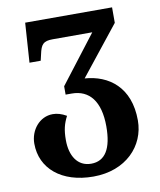

<svg xmlns="http://www.w3.org/2000/svg" viewBox="-87 -605 771 927"><g transform="rotate(-10 298.5 -141.5)"><path d="M296 253C456 253 554 148 554 23C554 -140 453 -213 336 -221L526 -460V-536H100L87 -342H142L149 -372C159 -419 170 -434 217 -434H411L232 -201V-160H262C348 -160 399 -98 399 25C399 134 365 190 296 190C229 190 195 133 195 57C195 6 203 -23 221 -58C197 -72 175 -78 154 -78C89 -78 42 -19 42 47C42 169 140 253 296 253Z"/></g></svg>

Font: Noto Serif Georgian Bold
Style: Regular
Weight: 700
Designer: Monotype Design Team, Akaki Razmadze
Foundry: Google LLC
Version: Version 2.003